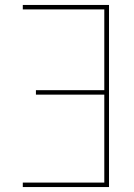

<svg xmlns="http://www.w3.org/2000/svg" viewBox="-20 -755 540 775"><path d="M72 0V-18H401V-373H125V-391H401V-717H72V-735H420V0Z"/></svg>

Font: Zed Mono Thin
Style: Regular
Weight: 100
Monospace: yes
Designer: Belleve Invis
Foundry: Belleve Invis
Version: Version 1.0.0; ttfautohint (v1.8.4)